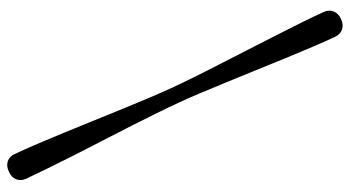

<svg xmlns="http://www.w3.org/2000/svg" viewBox="-237 -571 962 528"><g transform="rotate(90 244.0 -307.0)"><path d="M222 -297.5Q233.5 -272.5 248 -238.5Q262.5 -204.5 278.5 -165.2Q294.5 -126 311.2 -84.8Q328 -43.5 344.5 -3.2Q361 37 376 72Q391 107 403.5 133.5Q410 148 423.2 152.5Q436.5 157 452 149.5Q468 142.5 473 129.5Q478 116.5 471.5 102Q459 75.5 442.2 41.2Q425.5 7 406 -31.5Q386.5 -70 366 -109.5Q345.5 -149 326.2 -187Q307 -225 290.8 -258Q274.5 -291 263 -316Q251 -341 236.8 -375.2Q222.5 -409.5 206.2 -448.8Q190 -488 173.2 -529.5Q156.5 -571 140 -611Q123.5 -651 108.5 -686.2Q93.5 -721.5 81 -748Q74.5 -762 61.2 -766.5Q48 -771 32.5 -764Q16.5 -756.5 11.5 -743.5Q6.5 -730.5 13 -716Q25 -689.5 42 -655.2Q59 -621 78.8 -582.2Q98.5 -543.5 118.8 -503.8Q139 -464 158.5 -426.2Q178 -388.5 194.2 -355.5Q210.5 -322.5 222 -297.5Z"/></g></svg>

Font: Fraunces 18pt
Style: Regular
Weight: 400
Version: Version 1.000;[b76b70a41]